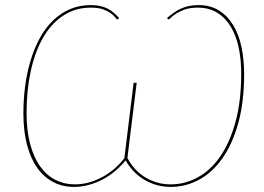

<svg xmlns="http://www.w3.org/2000/svg" viewBox="-20 -727 1038 755"><path d="M636.5 -656Q649.5 -667 662.8 -676.5Q676 -686 690.8 -692.8Q705.5 -699.5 722.5 -703.2Q739.5 -707 760.5 -707Q807.5 -707 841.5 -685.5Q875.5 -664 897.5 -627.2Q919.5 -590.5 929.8 -541Q940 -491.5 940 -435.5Q940 -325.5 916.8 -242.5Q893.5 -159.5 854 -103.8Q814.5 -48 762.2 -20Q710 8 652 8Q621 8 594 0Q567 -8 544.5 -22Q522 -36 504.2 -55Q486.5 -74 474 -96.5Q456 -74 433.5 -55Q411 -36 384.8 -22Q358.5 -8 329.5 0Q300.5 8 270 8Q226.5 8 190 -10.8Q153.5 -29.5 127.2 -66Q101 -102.5 86.5 -156.5Q72 -210.5 72 -281Q72 -337.5 79.2 -390.8Q86.5 -444 101 -491.5Q115.5 -539 137.2 -578.5Q159 -618 188.5 -646.5Q218 -675 255.2 -691Q292.5 -707 337.5 -707Q358.5 -707 374.5 -703.2Q390.5 -699.5 403.8 -692.8Q417 -686 427.8 -676.5Q438.5 -667 448.5 -656L445.5 -653Q443.5 -651 441.5 -651Q438.5 -651 433.2 -658.2Q428 -665.5 416.8 -674Q405.5 -682.5 386.5 -689.8Q367.5 -697 337.5 -697Q276 -697 228.8 -665.8Q181.5 -634.5 149.5 -579Q117.5 -523.5 101 -447.8Q84.5 -372 84.5 -283Q84.5 -213.5 98.5 -160.8Q112.5 -108 137.8 -72.8Q163 -37.5 197.8 -19.8Q232.5 -2 274 -2Q305.5 -2 334.2 -10.8Q363 -19.5 387.8 -33.8Q412.5 -48 433.2 -66.5Q454 -85 469 -105L505.5 -401.5H517.5L481 -106Q491 -86 507 -67.2Q523 -48.5 544.5 -34Q566 -19.5 592.8 -10.8Q619.5 -2 651 -2Q706.5 -2 757 -29.2Q807.5 -56.5 845.5 -111Q883.5 -165.5 906 -247.2Q928.5 -329 928.5 -438Q928.5 -495 918 -542.5Q907.5 -590 886.2 -624.2Q865 -658.5 833 -677.8Q801 -697 758 -697Q728 -697 707.2 -689.8Q686.5 -682.5 673.2 -674Q660 -665.5 653 -658.2Q646 -651 643 -651Q640.5 -651 639.5 -653Z"/></svg>

Font: Lato Hairline
Style: Italic
Weight: 100
Italic angle: -7°
Designer: Lukasz Dziedzic
Foundry: tyPoland Lukasz Dziedzic
Version: Version 2.007; 2014-02-27